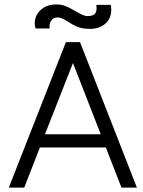

<svg xmlns="http://www.w3.org/2000/svg" viewBox="-20 -851 649 871"><path d="M531 0 460 -182H161L90 0H20L279 -660H343L601 0ZM184 -242H437L311 -565ZM243 -772Q221 -772 212 -757Q203 -746 205 -722H141Q133 -750 143 -775Q153 -800 177 -815.5Q201 -831 235 -831Q259 -831 278.5 -823Q298 -815 323 -800Q342 -789 354 -783.5Q366 -778 378 -778Q397 -778 408 -786Q422 -798 417 -829H483Q491 -777 463 -748.5Q435 -720 388 -720Q355 -720 332.5 -729Q310 -738 286 -754Q258 -772 243 -772Z"/></svg>

Font: Lil Grotesk
Style: Regular
Weight: 400
Designer: Bastien Sozeau
Foundry: NBR — Bastien Sozeau
Version: Version 4.002; ttfautohint (v1.8.4.7-5d5b)